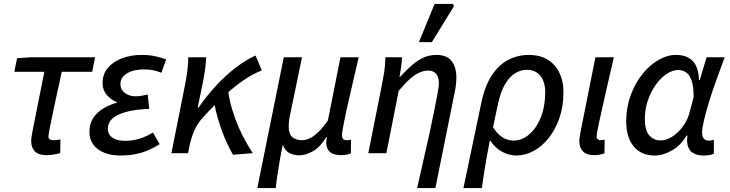

<svg xmlns="http://www.w3.org/2000/svg" viewBox="-20 -781 3720 979"><path d="M216 10Q177 10 158 -9Q139 -28 139 -62Q139 -72 141 -83.5Q143 -95 145 -108L206 -415H53L67 -484L135 -489H465L450 -415H295Q275 -326 260 -255Q245 -184 236 -139.5Q227 -95 227 -85Q227 -75 234 -70.5Q241 -66 250 -66Q262 -66 270.5 -67.5Q279 -69 288 -70L287 0Q272 4 255 7Q238 10 216 10Z M593 12Q547 12 511 -2.5Q475 -17 455.5 -44Q436 -71 436 -108Q436 -150 455.5 -179.5Q475 -209 507 -228Q539 -247 575 -257V-261Q546 -272 524.5 -297Q503 -322 503 -356Q503 -403 530 -435Q557 -467 602.5 -484Q648 -501 702 -501Q739 -501 768 -495Q797 -489 827 -478L803 -410Q778 -420 758 -423.5Q738 -427 713 -427Q678 -427 651.5 -418Q625 -409 609.5 -392.5Q594 -376 594 -352Q594 -325 616 -307.5Q638 -290 670 -290Q686 -290 700.5 -292.5Q715 -295 733 -299L741 -226Q667 -223 620 -209.5Q573 -196 551.5 -175Q530 -154 530 -125Q530 -95 553.5 -79Q577 -63 617 -63Q643 -63 664.5 -67Q686 -71 709.5 -80Q733 -89 760 -105L794 -46Q759 -24 727 -11.5Q695 1 663 6.5Q631 12 593 12Z M854 0 924 -351Q930 -381 935 -418Q940 -455 940 -489H1031Q1031 -468 1027 -436.5Q1023 -405 1017 -374L988 -232H992Q1035 -294 1083.5 -346Q1132 -398 1182.5 -436.5Q1233 -475 1283 -498L1315 -422Q1271 -405 1223.5 -373Q1176 -341 1123.5 -292.5Q1071 -244 1013 -180Q988 -153 972 -118Q956 -83 945 -31L939 0ZM1168 8Q1157 -11 1143 -39.5Q1129 -68 1115.5 -103.5Q1102 -139 1090.5 -178.5Q1079 -218 1072 -259L1144 -314Q1150 -268 1164 -222Q1178 -176 1196 -134.5Q1214 -93 1233.5 -58.5Q1253 -24 1269 0Z M1292 178 1427 -489H1520L1460 -200Q1456 -183 1454 -165.5Q1452 -148 1452 -137Q1452 -97 1471 -81.5Q1490 -66 1519 -66Q1538 -66 1558 -75Q1578 -84 1601 -105.5Q1624 -127 1652 -167L1716 -489H1809Q1785 -386 1765.5 -301.5Q1746 -217 1735 -162.5Q1724 -108 1724 -93Q1724 -76 1731 -71Q1738 -66 1748 -66Q1753 -66 1759 -67Q1765 -68 1770 -69L1769 1Q1759 5 1747.5 7.5Q1736 10 1720 10Q1681 10 1662.5 -6Q1644 -22 1643 -53Q1643 -58 1644 -63.5Q1645 -69 1647 -81H1643Q1614 -32 1576.5 -10.5Q1539 11 1506 11Q1479 11 1456 -0.5Q1433 -12 1422 -43Q1412 5 1406 40.5Q1400 76 1395 108Q1390 140 1386 178Z M2107 178Q2123 105 2139.5 34Q2156 -37 2170 -101.5Q2184 -166 2194.5 -218.5Q2205 -271 2211.5 -306.5Q2218 -342 2218 -355Q2218 -387 2204 -404Q2190 -421 2164 -421Q2142 -421 2119.5 -411.5Q2097 -402 2071.5 -379.5Q2046 -357 2013 -318L1950 0H1858L1928 -352Q1934 -382 1939 -413Q1944 -444 1945 -489H2030Q2029 -463 2025 -436.5Q2021 -410 2017 -388H2019Q2053 -425 2082 -450Q2111 -475 2141 -488Q2171 -501 2206 -501Q2258 -501 2282.5 -470Q2307 -439 2307 -386Q2307 -369 2305 -350Q2303 -331 2298 -308L2200 178ZM2116 -566 2196 -761H2289L2295 -750L2182 -566Z M2343 178 2433 -251Q2451 -341 2487 -396Q2523 -451 2572 -476Q2621 -501 2676 -501Q2760 -501 2806.5 -448.5Q2853 -396 2853 -311Q2853 -239 2832.5 -179.5Q2812 -120 2777.5 -77Q2743 -34 2700.5 -11Q2658 12 2613 12Q2577 12 2541.5 -6.5Q2506 -25 2478 -66Q2469 -20 2462 18.5Q2455 57 2449 95.5Q2443 134 2437 178ZM2599 -64Q2630 -64 2659 -81.5Q2688 -99 2711 -132Q2734 -165 2747 -210.5Q2760 -256 2760 -310Q2760 -363 2735.5 -394Q2711 -425 2666 -425Q2635 -425 2606.5 -407.5Q2578 -390 2555 -351Q2532 -312 2519 -250L2494 -133Q2511 -105 2529.5 -90Q2548 -75 2566 -69.5Q2584 -64 2599 -64Z M3008 10Q2971 10 2952.5 -9Q2934 -28 2934 -62Q2934 -72 2936 -83.5Q2938 -95 2940 -108L3016 -489H3110Q3085 -380 3065 -293Q3045 -206 3033.5 -151.5Q3022 -97 3022 -85Q3022 -75 3028 -70.5Q3034 -66 3043 -66Q3047 -66 3052 -66.5Q3057 -67 3063 -69L3062 1Q3052 5 3038.5 7.5Q3025 10 3008 10Z M3318 12Q3250 12 3211.5 -34Q3173 -80 3173 -163Q3173 -233 3195.5 -294.5Q3218 -356 3255 -402.5Q3292 -449 3337 -475Q3382 -501 3427 -501Q3481 -501 3511.5 -470.5Q3542 -440 3544 -373H3548L3583 -489H3675Q3655 -434 3634 -376.5Q3613 -319 3596.5 -265.5Q3580 -212 3570 -169.5Q3560 -127 3560 -104Q3560 -85 3568.5 -74.5Q3577 -64 3594 -64Q3603 -64 3609 -65.5Q3615 -67 3620 -68V3Q3608 8 3595.5 10Q3583 12 3566 12Q3531 12 3508.5 -4.5Q3486 -21 3483 -62Q3483 -66 3484 -74Q3485 -82 3485 -90H3481Q3451 -39 3405.5 -13.5Q3360 12 3318 12ZM3349 -65Q3371 -65 3394 -76.5Q3417 -88 3437.5 -108Q3458 -128 3473 -153Q3488 -178 3495 -204L3517 -286Q3517 -358 3497 -391Q3477 -424 3438 -424Q3409 -424 3379 -404Q3349 -384 3324 -349Q3299 -314 3283.5 -269Q3268 -224 3268 -173Q3268 -118 3290 -91.5Q3312 -65 3349 -65Z"/></svg>

Font: Source Sans 3 Medium
Style: Italic
Weight: 500
Italic angle: -11°
Designer: Paul D. Hunt
Foundry: Adobe
Version: Version 3.052;hotconv 1.1.0;makeotfexe 2.6.0